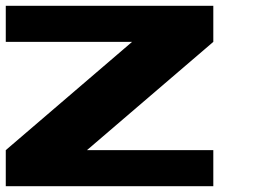

<svg xmlns="http://www.w3.org/2000/svg" viewBox="-20 -645 884 665"><path d="M0 0V-125L437.5 -500H0V-625H718.8V-500L281.2 -125H718.8V0Z"/></svg>

Font: CraftyPE
Style: Regular
Weight: 400
Designer: Erek Butcher
Foundry: Haunted Coop
Version: Version 0.018;April 4, 2024;FontCreator 15.0.0.2962 64-bit